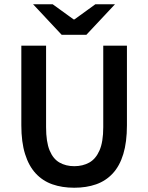

<svg xmlns="http://www.w3.org/2000/svg" viewBox="-20 -868 695 900"><path d="M328 12Q271 12 225.5 -4Q180 -20 147.5 -55Q115 -90 97.5 -146Q80 -202 80 -281V-654H196V-272Q196 -203 212.5 -163Q229 -123 259 -106Q289 -89 328 -89Q368 -89 398.5 -106Q429 -123 446.5 -163Q464 -203 464 -272V-654H575V-281Q575 -202 558 -146Q541 -90 508.5 -55Q476 -20 430.5 -4Q385 12 328 12ZM269 -705 135 -848H227L325 -777H329L427 -848H519L385 -705Z"/></svg>

Font: Source Sans 3 SemiBold
Style: Regular
Weight: 600
Designer: Paul D. Hunt
Foundry: Adobe
Version: Version 3.046;hotconv 1.0.118;makeotfexe 2.5.65603